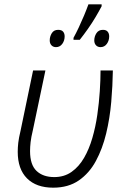

<svg xmlns="http://www.w3.org/2000/svg" viewBox="-20 -858 582 888"><path d="M226 10Q148 10 105 -33Q62 -76 62 -156Q62 -176 64.5 -198Q67 -220 75 -253L133 -532H190L132 -256Q124 -223 121.5 -200.5Q119 -178 119 -159Q119 -96 149 -67.5Q179 -39 231 -39Q277 -39 311 -63Q345 -87 368.5 -127.5Q392 -168 407 -219.5Q422 -271 430 -326.5Q438 -382 441.5 -435.5Q445 -489 445 -532H502Q501 -462 494.5 -386.5Q488 -311 471 -240.5Q454 -170 423.5 -113.5Q393 -57 344.5 -23.5Q296 10 226 10ZM320 -683Q332 -705 344.5 -731.5Q357 -758 368.5 -785.5Q380 -813 389 -838H450V-829Q438 -806 422 -779Q406 -752 387 -725Q368 -698 349 -674H320ZM239 -640Q226 -640 218 -648.5Q210 -657 210 -671Q210 -689 219.5 -704.5Q229 -720 249 -720Q265 -720 272 -711.5Q279 -703 279 -690Q279 -670 268 -655Q257 -640 239 -640ZM445 -640Q432 -640 424 -648.5Q416 -657 416 -671Q416 -689 426 -704.5Q436 -720 456 -720Q471 -720 478 -711.5Q485 -703 485 -690Q485 -670 474 -655Q463 -640 445 -640Z"/></svg>

Font: Noto Sans Display Light
Style: Italic
Weight: 300
Italic angle: -12°
Designer: Monotype Design Team
Foundry: Monotype Imaging Inc.
Version: Version 2.003